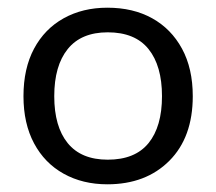

<svg xmlns="http://www.w3.org/2000/svg" viewBox="-20 -464 561 499"><path d="M259 -444Q326 -444 375.5 -416.5Q425 -389 453 -337.5Q481 -286 481 -214Q481 -107 420 -46Q359 15 259 15Q195 15 145.5 -12.5Q96 -40 68.5 -91.5Q41 -143 41 -214Q41 -286 68.5 -337.5Q96 -389 145.5 -416.5Q195 -444 259 -444ZM260 -380Q191 -380 156 -336.5Q121 -293 121 -214Q121 -135 156 -92Q191 -49 260 -49Q331 -49 366 -92Q401 -135 401 -214Q401 -293 366 -336.5Q331 -380 260 -380Z"/></svg>

Font: Podkova
Style: Regular
Weight: 400
Designer: Ilya Yudin
Foundry: Cyreal (www.cyreal.org)
Version: Version 2.103